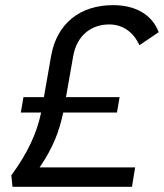

<svg xmlns="http://www.w3.org/2000/svg" viewBox="-20 -723 634 743"><path d="M28.3 0H490.7L502.9 -75.2H133.3C185.5 -151.9 209 -213.4 224.6 -287.6H432.6L442.9 -347.2H235.4L263.2 -505.4C276.9 -585 332.5 -628.4 402.3 -628.4C454.6 -628.4 496.1 -599.6 519.5 -547.9L594.2 -598.6C568.8 -665.5 505.4 -703.1 418 -703.1C289.1 -703.1 199.7 -631.8 177.7 -505.9L149.9 -347.2H70.8L60.5 -287.6H139.2C121.6 -204.6 86.4 -130.4 23.9 -44.4Z"/></svg>

Font: Cascadia Code SemiLight
Style: Italic
Weight: 350
Italic angle: -10°
Monospace: yes
Designer: Aaron Bell
Foundry: Saja Typeworks
Version: Version 2404.023